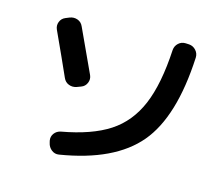

<svg xmlns="http://www.w3.org/2000/svg" viewBox="-107 -885 1213 1049"><g transform="rotate(15 500.0 -360.5)"><path d="M838.9 -743.2Q862.3 -741.2 877.9 -723.6Q893.6 -706.1 892.6 -682.6Q876 -342.8 742.7 -184.6Q609.4 -26.4 307.6 22.5Q284.2 26.4 265.6 11.7Q247.1 -2.9 242.2 -26.4L239.3 -38.1Q235.4 -60.5 248.5 -78.6Q261.7 -96.7 285.2 -101.6Q453.1 -131.8 551.3 -195.8Q649.4 -259.8 699.2 -377.4Q749 -495.1 759.8 -690.4Q761.7 -713.9 778.8 -729.5Q795.9 -745.1 819.3 -744.1ZM230.5 -390.6Q188.5 -485.4 120.1 -633.8Q110.4 -655.3 118.7 -676.8Q127 -698.2 148.4 -707L169.9 -715.8Q192.4 -724.6 214.4 -716.8Q236.3 -709 246.1 -686.5Q315.4 -538.1 359.4 -441.4Q369.1 -419.9 359.9 -397.9Q350.6 -376 329.1 -368.2L305.7 -359.4Q283.2 -351.6 261.7 -359.9Q240.2 -368.2 230.5 -390.6Z"/></g></svg>

Font: Rounded Mgen+ 1m bold
Style: Bold
Weight: 700
Designer: [Source Han Sans]
Ryoko NISHIZUKA  (kana & ideographs); Paul D. Hunt (Latin, Greek & Cyrillic); Wenlong ZHANG  (bopomofo
Version: Version 1.059.20150602